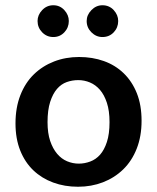

<svg xmlns="http://www.w3.org/2000/svg" viewBox="-20 -701 598 731"><path d="M519 -241Q519 -182 500.5 -135Q482 -88 449 -56Q416 -24 372 -7Q328 10 277 10Q226 10 182.5 -6Q139 -22 107 -52.5Q75 -83 57 -128Q39 -173 39 -231Q39 -291 57.5 -338.5Q76 -386 109 -418Q142 -450 186 -467Q230 -484 281 -484Q332 -484 375.5 -468.5Q419 -453 451 -422Q483 -391 501 -346Q519 -301 519 -241ZM397 -236Q397 -279 387 -309.5Q377 -340 360.5 -359Q344 -378 322.5 -387Q301 -396 278 -396Q255 -396 234 -388.5Q213 -381 197 -362.5Q181 -344 171 -313Q161 -282 161 -236Q161 -194 171 -164.5Q181 -135 197.5 -115.5Q214 -96 235.5 -87Q257 -78 280 -78Q302 -78 323.5 -86Q345 -94 361 -112Q377 -130 387 -160.5Q397 -191 397 -236ZM123 -621Q123 -644 140.5 -662.5Q158 -681 183 -681Q208 -681 225 -662.5Q242 -644 242 -621Q242 -596 225 -578Q208 -560 183 -560Q158 -560 140.5 -578Q123 -596 123 -621ZM310 -621Q310 -644 328 -662.5Q346 -681 370 -681Q396 -681 413 -662.5Q430 -644 430 -621Q430 -596 413 -578Q396 -560 370 -560Q346 -560 328 -578Q310 -596 310 -621Z"/></svg>

Font: Mukta Malar SemiBold
Style: Regular
Weight: 600
Designer: Aadarsh Rajan, Girish Dalvi, Yashodeep Gholap
Foundry: Ek Type
Version: Version 2.538;PS 1.000;hotconv 16.6.51;makeotf.lib2.5.65220;